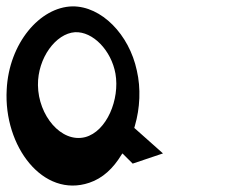

<svg xmlns="http://www.w3.org/2000/svg" viewBox="-36 -667 757 602"><path d="M-15 -386C-25 -208 99 -45 244 -94C286 -108 319 -139 345 -182L348 -186L380 -154L475 -186L385 -266L387 -273C403 -328 406 -390 393 -446C369 -559 282 -648 191 -647C89 -645 -8 -531 -15 -386ZM83 -400C82 -485 139 -562 199 -566C255 -569 313 -509 326 -436C340 -356 299 -255 231 -237C156 -218 84 -305 83 -400Z"/></svg>

Font: Charger Slice
Style: Regular
Weight: 400
Designer: Jasper
Foundry: Cannot Into Space Fonts
Version: Version 1.1